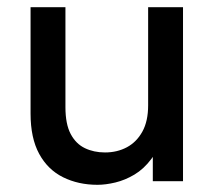

<svg xmlns="http://www.w3.org/2000/svg" viewBox="-20 -504 600 534"><path d="M251 10Q198 10 155.5 -11Q113 -32 89 -76Q65 -120 65 -188V-484H162V-206Q162 -159 176.5 -131.5Q191 -104 216 -92Q241 -80 272 -80Q306 -80 333 -94.5Q360 -109 376 -138Q392 -167 392 -211V-484H489V0H405V-132H432Q422 -90 401 -62Q380 -34 354 -18.5Q328 -3 301 3.5Q274 10 251 10Z"/></svg>

Font: SUSE Medium
Style: Regular
Weight: 500
Designer: Rene Bieder
Foundry: SUSE
Version: Version 1.000